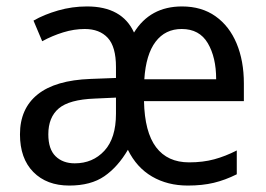

<svg xmlns="http://www.w3.org/2000/svg" viewBox="-20 -566 825 596"><path d="M545 -546Q606 -546 649 -515.5Q692 -485 714.5 -431Q737 -377 737 -307V-252H427Q429 -156 464.5 -109Q500 -62 567 -62Q610 -62 645 -71.5Q680 -81 715 -99V-25Q679 -7 643.5 1.5Q608 10 563 10Q500 10 452 -18Q404 -46 377 -101Q346 -48 304 -19Q262 10 195 10Q125 10 83.5 -32Q42 -74 42 -149Q42 -229 97 -273Q152 -317 261 -321L340 -324V-358Q340 -421 314.5 -448.5Q289 -476 243 -476Q210 -476 176 -465.5Q142 -455 111 -438L84 -502Q117 -521 160.5 -533.5Q204 -546 250 -546Q359 -546 396 -465Q446 -546 545 -546ZM544 -476Q493 -476 463 -436.5Q433 -397 428 -320H651Q651 -388 625 -432Q599 -476 544 -476ZM274 -260Q195 -257 162.5 -229.5Q130 -202 130 -149Q130 -103 152.5 -81Q175 -59 212 -59Q268 -59 304 -98Q340 -137 340 -213V-263Z"/></svg>

Font: Noto Sans Myanmar SemiCondensed
Style: Regular
Weight: 400
Width: 4
Designer: Monotype Design Team
Foundry: Monotype Imaging Inc.
Version: Version 2.107; ttfautohint (v1.8.4.7-5d5b)